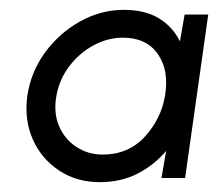

<svg xmlns="http://www.w3.org/2000/svg" viewBox="-20 -735 444 390"><path d="M183 -365Q135.5 -365 99.8 -388.8Q64 -412.5 46.5 -452.2Q29 -492 35.5 -540Q42.5 -588.5 71.2 -628Q100 -667.5 142.2 -691.2Q184.5 -715 232 -715Q274.5 -715 302.8 -697.8Q331 -680.5 345.5 -651L355 -705.5H403L356 -373.5H308L317.5 -428.5Q293 -399.5 259.2 -382.2Q225.5 -365 183 -365ZM94.5 -540Q88.5 -505.5 100 -478.8Q111.5 -452 135.2 -436.5Q159 -421 188.5 -421Q240.5 -421 273.8 -457Q307 -493 315 -539.5Q324 -591.5 300.8 -625Q277.5 -658.5 229.5 -658.5Q199 -658.5 170.2 -643Q141.5 -627.5 121 -600.8Q100.5 -574 94.5 -540Z"/></svg>

Font: Urbanist
Style: Italic
Weight: 400
Italic angle: -8°
Designer: Corey Hu
Foundry: Corey Hu
Version: Version 1.330; ttfautohint (v1.8.4.7-5d5b)